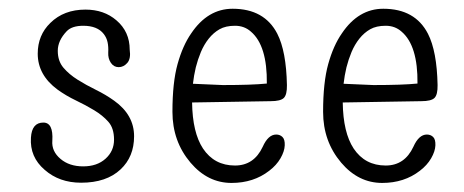

<svg xmlns="http://www.w3.org/2000/svg" viewBox="-20 -398 1039 430"><path d="M77.1 -123.5Q99.6 -123.5 97.2 -83Q95.2 -59.1 115.7 -42Q135.3 -25.4 166.3 -25.4Q197.3 -25.4 216.3 -42.5Q235.4 -59.6 235.4 -85.2Q235.4 -110.8 222.7 -125.2Q210 -139.6 190.9 -151.1Q171.9 -162.6 149.9 -173.1Q127.9 -183.6 108.9 -197.3Q64.5 -230 64.5 -277.8Q64.5 -319.3 92.8 -346.7Q123 -376.5 171.4 -376.5Q212.9 -376.5 240.7 -352.5Q270.5 -327.1 270.5 -286.6Q273.4 -266.6 265.1 -257.1Q256.8 -247.6 245.8 -247.6Q234.9 -247.6 228.3 -257.3Q221.7 -267.1 222.4 -280.3Q223.1 -293.5 220.9 -303.5Q218.8 -313.5 212.4 -321.8Q198.2 -340.3 166.5 -340.3Q141.1 -340.3 129.4 -328.1Q109.4 -307.1 109.4 -284.2Q109.4 -261.2 122.1 -246.3Q134.8 -231.4 153.8 -219.5Q172.9 -207.5 194.8 -196.8Q216.8 -186 235.8 -172.4Q280.3 -140.6 280.3 -92.8Q280.3 -46.9 250 -18.6Q218.3 11.2 161.6 11.2Q112.8 11.2 80.1 -17.6Q46.4 -46.4 49.3 -89.8Q51.3 -123.5 77.1 -123.5Z M577.6 -210.9Q578.6 -295.9 542 -327.1Q527.3 -340.3 506.3 -340.3Q485.4 -340.3 471.7 -332.5Q458 -324.7 447.5 -311.5Q437 -298.3 429.9 -281.5Q422.9 -264.6 418.5 -247.1Q414.1 -228.5 412.1 -210.4L479 -207.5Q544.4 -207.5 577.6 -210.9ZM410.2 -168.5Q411.1 -101.1 434.6 -65.4Q460 -27.3 506.3 -27.3Q548.8 -27.3 568.4 -69.3Q580.6 -96.7 598.6 -96.7Q606.9 -96.7 612.5 -91.3Q618.2 -85.9 617.7 -72.5Q617.2 -59.1 608.2 -43.5Q599.1 -27.8 583 -15.6Q547.9 11.7 498.5 11.7Q445.3 11.7 406.7 -33.7Q366.2 -81.5 366.2 -147.5Q366.2 -213.4 377.7 -254.6Q389.2 -295.9 408.2 -323.2Q445.3 -378.4 501 -378.4Q572.3 -378.4 601.1 -322.3Q621.1 -283.2 622.6 -207.5Q623 -186 615.7 -178.7Q608.4 -171.4 585.9 -171.4Z M915 -210.9Q916 -295.9 879.4 -327.1Q864.7 -340.3 843.8 -340.3Q822.8 -340.3 809.1 -332.5Q795.4 -324.7 784.9 -311.5Q774.4 -298.3 767.3 -281.5Q760.3 -264.6 755.9 -247.1Q751.5 -228.5 749.5 -210.4L816.4 -207.5Q881.8 -207.5 915 -210.9ZM747.6 -168.5Q748.5 -101.1 772 -65.4Q797.4 -27.3 843.8 -27.3Q886.2 -27.3 905.8 -69.3Q918 -96.7 936 -96.7Q944.3 -96.7 950 -91.3Q955.6 -85.9 955.1 -72.5Q954.6 -59.1 945.6 -43.5Q936.5 -27.8 920.4 -15.6Q885.3 11.7 835.9 11.7Q782.7 11.7 744.1 -33.7Q703.6 -81.5 703.6 -147.5Q703.6 -213.4 715.1 -254.6Q726.6 -295.9 745.6 -323.2Q782.7 -378.4 838.4 -378.4Q909.7 -378.4 938.5 -322.3Q958.5 -283.2 960 -207.5Q960.4 -186 953.1 -178.7Q945.8 -171.4 923.3 -171.4Z"/></svg>

Font: Pompiere
Style: Regular
Weight: 400
Designer: Karolina Lach
Foundry: Sorkin Type Co.
Version: Version 1.002